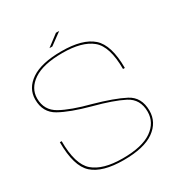

<svg xmlns="http://www.w3.org/2000/svg" viewBox="-182 -913 988 1047"><g transform="rotate(-30 312.0 -389.0)"><path d="M248.5 -727.5H266.5L341.5 -782.5H321ZM295 4Q423.5 4 487 -41.2Q550.5 -86.5 550.5 -160Q550.5 -245 484.8 -279.2Q419 -313.5 297 -347.5Q181 -377.5 117 -413Q53 -448.5 53 -523Q53 -587.5 113.8 -628.5Q174.5 -669.5 296 -669.5Q419 -669.5 479 -620.2Q539 -571 539 -428.5H550.5Q550.5 -573 489.8 -626.8Q429 -680.5 296 -680.5Q169.5 -680.5 105.2 -637Q41 -593.5 41 -523Q41 -442 105.8 -405.8Q170.5 -369.5 291 -337Q409 -306 474 -272.8Q539 -239.5 539 -160Q539 -91.5 478.2 -49.2Q417.5 -7 295 -7Q170.5 -7 111.5 -58Q52.5 -109 52.5 -255H41Q41 -104 101.5 -50Q162 4 295 4Z"/></g></svg>

Font: Anybody SemiExpanded Thin
Style: Regular
Weight: 250
Width: 6
Version: Version 1.113;gftools[0.9.25]